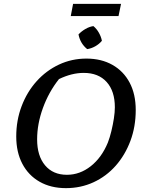

<svg xmlns="http://www.w3.org/2000/svg" viewBox="-20 -963 753 993"><path d="M321 10Q243 10 185 -23Q127 -56 95.5 -116Q64 -176 64 -257Q64 -341 92 -414.5Q120 -488 169.5 -543Q219 -598 285 -629Q351 -660 427 -660Q504 -660 561.5 -627.5Q619 -595 650.5 -535.5Q682 -476 682 -394Q682 -308 654.5 -234.5Q627 -161 578.5 -106Q530 -51 464 -20.5Q398 10 321 10ZM326 -59Q393 -59 449.5 -103.5Q506 -148 538 -226Q548 -252 556 -285Q564 -318 569 -350.5Q574 -383 574 -408Q574 -492 531.5 -539Q489 -586 413 -586Q351 -586 285 -554Q232 -487 202 -404.5Q172 -322 172 -242Q172 -157 213 -108Q254 -59 326 -59ZM346 -880 358 -943H606L593 -880ZM463 -828Q480 -814 491.5 -793.5Q503 -773 507 -752Q493 -735 472.5 -723.5Q452 -712 431 -709Q395 -738 386 -785Q401 -801 421.5 -813Q442 -825 463 -828Z"/></svg>

Font: Piazzolla Medium
Style: Italic
Weight: 500
Italic angle: -11.3°
Designer: Juan Pablo del Peral
Foundry: Huerta Tipografica
Version: Version 1.330